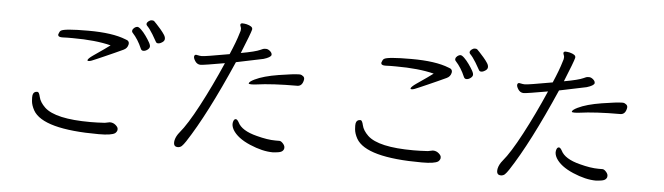

<svg xmlns="http://www.w3.org/2000/svg" viewBox="-49 -967 4097 1184"><g transform="rotate(5 2000.0 -375.5)"><path d="M617 -88 647 -94H649Q669 -94 684.5 -80.5Q700 -67 699 -56V-50Q696 -38 686 -30Q664 -15 586 -15Q240 -15 177 -126Q160 -157 158 -183.5Q156 -210 158 -219Q162 -241 183 -242H187Q197 -242 204 -211Q211 -180 243 -149Q311 -85 528 -85Q568 -85 617 -88ZM611 -567Q516 -591 375 -591H343Q328 -591 312 -590H307Q281 -590 284 -608L285 -610Q289 -624 297 -630Q316 -645 466.5 -645Q617 -645 699 -612Q726 -605 721 -581.5Q716 -558 693.5 -547.5Q671 -537 640 -523Q609 -509 580.5 -496.5Q552 -484 532.5 -475.5Q513 -467 502.5 -463Q492 -459 484 -459Q476 -459 477 -464Q479 -474 509 -495Q588 -549 611 -567ZM798 -564Q775 -618 740 -656Q734 -662 736 -671Q738 -680 747.5 -687.5Q757 -695 766 -695Q775 -695 790 -680.5Q805 -666 820 -645Q835 -624 845 -606Q855 -588 853 -578Q851 -568 839 -559.5Q827 -551 815 -551Q803 -551 798 -564ZM916 -608Q910 -605 900.5 -605Q891 -605 886.5 -614.5Q882 -624 862 -657Q842 -690 824 -708Q819 -713 820.5 -720.5Q822 -728 831.5 -735.5Q841 -743 851.5 -743Q862 -743 866 -739Q870 -735 882 -722.5Q894 -710 908.5 -693Q923 -676 933 -660.5Q943 -645 940.5 -631.5Q938 -618 916 -608Z M1413 -114Q1399 -139 1403.5 -160Q1408 -181 1420 -181Q1429 -181 1439 -163Q1463 -113 1558 -89Q1626 -71 1674 -71H1701Q1711 -70 1723.5 -55.5Q1736 -41 1733 -27V-25Q1729 -12 1717 -6Q1705 0 1679 2L1665 3Q1601 3 1521.5 -31Q1442 -65 1413 -114ZM1790 -490Q1801 -489 1811 -480.5Q1821 -472 1817 -456Q1809 -419 1779 -419Q1625 -419 1526 -405Q1512 -403 1495.5 -403Q1479 -403 1480 -408Q1482 -419 1513 -434Q1566 -460 1659.5 -475Q1753 -490 1784 -490ZM1397 -710 1402 -726Q1405 -740 1400.5 -750Q1396 -760 1397 -765Q1399 -773 1409.5 -773Q1420 -773 1435 -770Q1473 -760 1472 -744V-740Q1466 -715 1415 -590Q1504 -606 1534 -620L1550 -627Q1556 -629 1568 -629Q1580 -629 1592.5 -618.5Q1605 -608 1605 -597V-594Q1601 -579 1558 -566L1390 -531Q1243 -195 1127 -18Q1113 3 1103 12.5Q1093 22 1078 22Q1047 22 1055 -19Q1061 -45 1082 -70Q1127 -123 1193 -247.5Q1259 -372 1323 -519Q1193 -496 1175 -496H1170Q1151 -498 1139.5 -516Q1128 -534 1130 -544.5Q1132 -555 1142 -555Q1145 -555 1164 -551L1177 -550Q1197 -550 1347 -577Q1382 -658 1397 -710Z M2617 -88 2647 -94H2649Q2669 -94 2684.5 -80.5Q2700 -67 2699 -56V-50Q2696 -38 2686 -30Q2664 -15 2586 -15Q2240 -15 2177 -126Q2160 -157 2158 -183.5Q2156 -210 2158 -219Q2162 -241 2183 -242H2187Q2197 -242 2204 -211Q2211 -180 2243 -149Q2311 -85 2528 -85Q2568 -85 2617 -88ZM2611 -567Q2516 -591 2375 -591H2343Q2328 -591 2312 -590H2307Q2281 -590 2284 -608L2285 -610Q2289 -624 2297 -630Q2316 -645 2466.5 -645Q2617 -645 2699 -612Q2726 -605 2721 -581.5Q2716 -558 2693.5 -547.5Q2671 -537 2640 -523Q2609 -509 2580.5 -496.5Q2552 -484 2532.5 -475.5Q2513 -467 2502.5 -463Q2492 -459 2484 -459Q2476 -459 2477 -464Q2479 -474 2509 -495Q2588 -549 2611 -567ZM2798 -564Q2775 -618 2740 -656Q2734 -662 2736 -671Q2738 -680 2747.5 -687.5Q2757 -695 2766 -695Q2775 -695 2790 -680.5Q2805 -666 2820 -645Q2835 -624 2845 -606Q2855 -588 2853 -578Q2851 -568 2839 -559.5Q2827 -551 2815 -551Q2803 -551 2798 -564ZM2916 -608Q2910 -605 2900.5 -605Q2891 -605 2886.5 -614.5Q2882 -624 2862 -657Q2842 -690 2824 -708Q2819 -713 2820.5 -720.5Q2822 -728 2831.5 -735.5Q2841 -743 2851.5 -743Q2862 -743 2866 -739Q2870 -735 2882 -722.5Q2894 -710 2908.5 -693Q2923 -676 2933 -660.5Q2943 -645 2940.5 -631.5Q2938 -618 2916 -608Z M3413 -114Q3399 -139 3403.5 -160Q3408 -181 3420 -181Q3429 -181 3439 -163Q3463 -113 3558 -89Q3626 -71 3674 -71H3701Q3711 -70 3723.5 -55.5Q3736 -41 3733 -27V-25Q3729 -12 3717 -6Q3705 0 3679 2L3665 3Q3601 3 3521.5 -31Q3442 -65 3413 -114ZM3790 -490Q3801 -489 3811 -480.5Q3821 -472 3817 -456Q3809 -419 3779 -419Q3625 -419 3526 -405Q3512 -403 3495.5 -403Q3479 -403 3480 -408Q3482 -419 3513 -434Q3566 -460 3659.5 -475Q3753 -490 3784 -490ZM3397 -710 3402 -726Q3405 -740 3400.5 -750Q3396 -760 3397 -765Q3399 -773 3409.5 -773Q3420 -773 3435 -770Q3473 -760 3472 -744V-740Q3466 -715 3415 -590Q3504 -606 3534 -620L3550 -627Q3556 -629 3568 -629Q3580 -629 3592.5 -618.5Q3605 -608 3605 -597V-594Q3601 -579 3558 -566L3390 -531Q3243 -195 3127 -18Q3113 3 3103 12.5Q3093 22 3078 22Q3047 22 3055 -19Q3061 -45 3082 -70Q3127 -123 3193 -247.5Q3259 -372 3323 -519Q3193 -496 3175 -496H3170Q3151 -498 3139.5 -516Q3128 -534 3130 -544.5Q3132 -555 3142 -555Q3145 -555 3164 -551L3177 -550Q3197 -550 3347 -577Q3382 -658 3397 -710Z"/></g></svg>

Font: LXGW Bright GB
Style: Italic
Weight: 400
Italic angle: -12°
Designer: Christian Thalmann (Catharsis Fonts)
Foundry: LXGW / Christian Thalmann (Catharsis Fonts) / Fontworks Inc.
Version: Version 5.510